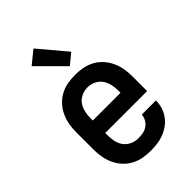

<svg xmlns="http://www.w3.org/2000/svg" viewBox="-229 -859 959 959"><g transform="rotate(-45 250.0 -380.0)"><path d="M250 8Q223 8 196 3Q169 -2 145 -15Q121 -28 102.5 -48.5Q84 -69 72.5 -94Q61 -119 56.5 -146Q52 -173 52 -200V-320Q52 -347 56.5 -374Q61 -401 72.5 -426Q84 -451 102.5 -471.5Q121 -492 145 -505Q169 -518 196 -523Q223 -528 250 -528Q277 -528 304 -523Q331 -518 355 -505Q379 -492 397.5 -471.5Q416 -451 427.5 -426Q439 -401 443.5 -374Q448 -347 448 -320V-216H152V-200Q152 -178 156.5 -156Q161 -134 174 -116.5Q187 -99 207.5 -89.5Q228 -80 250 -80Q267 -80 283.5 -83Q300 -86 314 -95.5Q328 -105 336.5 -120Q345 -135 346 -152H446Q446 -128 439 -105Q432 -82 418 -62.5Q404 -43 384.5 -29Q365 -15 343 -6.5Q321 2 297 5Q273 8 250 8ZM348 -304V-320Q348 -342 343 -364Q338 -386 325.5 -403.5Q313 -421 292.5 -430.5Q272 -440 250 -440Q228 -440 207.5 -430.5Q187 -421 174.5 -403.5Q162 -386 157 -364Q152 -342 152 -320V-304ZM263 -577 128 -712 197 -768 319 -623Z"/></g></svg>

Font: Iosevka Semibold
Style: Regular
Weight: 600
Monospace: yes
Designer: Belleve Invis
Foundry: Belleve Invis
Version: Version 33.2.3; ttfautohint (v1.8.4)